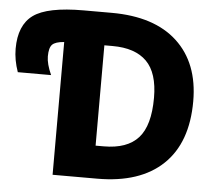

<svg xmlns="http://www.w3.org/2000/svg" viewBox="-190 -788 930 847"><g transform="rotate(5 275.0 -365.0)"><path d="M251 -586.9V-142.6H287.1Q390.6 -142.6 439.9 -197.3Q489.3 -252 489.3 -375Q489.3 -485.4 438.5 -536.1Q387.7 -586.9 287.1 -586.9ZM663.1 -375Q663.1 -191.4 561.5 -94.7Q460 2 270.5 2H73.2V-585.9Q34.2 -583 20.5 -568.8Q6.8 -554.7 6.8 -516.6Q6.8 -483.4 28.3 -435.5H-119.1Q-137.7 -488.3 -137.7 -538.1Q-137.7 -642.6 -75.7 -687.5Q-13.7 -732.4 146.5 -732.4H270.5Q460 -732.4 561.5 -638.2Q663.1 -543.9 663.1 -375Z"/></g></svg>

Font: Gen Shin Gothic Heavy
Style: Bold
Weight: 900
Designer: [Source Han Sans]
Ryoko NISHIZUKA  (kana & ideographs); Paul D. Hunt (Latin, Greek & Cyrillic); Wenlong ZHANG  (bopomofo
Version: Version 1.002.20150607